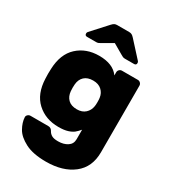

<svg xmlns="http://www.w3.org/2000/svg" viewBox="-229 -876 1091 1216"><g transform="rotate(30 317.0 -267.5)"><path d="M37 0ZM401 -70Q385 -51 370.5 -39Q356 -27 329.5 -18.5Q303 -10 262 -10Q167 -10 104.5 -67.5Q42 -125 38 -234L37 -270L38 -305Q42 -415 104.5 -472.5Q167 -530 262 -530Q363 -530 406 -470V-493Q406 -504 414 -512Q422 -520 433 -520H549Q560 -520 568 -512Q576 -504 576 -493V-6Q576 103 501 161.5Q426 220 303 220Q208 220 151 190.5Q94 161 71.5 121Q49 81 47 44Q46 33 54.5 25Q63 17 74 17H204Q225 17 235 37Q243 52 258.5 61Q274 70 305 70Q346 70 373.5 52Q401 34 401 0ZM307 -165Q345 -165 368 -186Q391 -207 396 -239Q398 -249 398 -271Q398 -292 396 -302Q392 -333 369 -354Q346 -375 307 -375Q266 -375 243 -353.5Q220 -332 217 -295Q216 -285 216 -271Q216 -256 217 -246Q220 -209 242.5 -187Q265 -165 307 -165ZM387 -736 489 -624Q494 -619 494 -611Q494 -595 478 -595H411Q402 -595 395 -598Q388 -601 380 -606L306 -649L232 -606Q224 -601 217 -598Q210 -595 201 -595H134Q118 -595 118 -611Q118 -619 123 -624L225 -736Q235 -747 243 -751Q251 -755 262 -755H350Q361 -755 369 -751Q377 -747 387 -736Z"/></g></svg>

Font: Hezaedrus
Style: Bold
Weight: 700
Designer: Hubert & Fischer
Foundry: Hubert & Fischer
Version: Version 1.10;September 3, 2019;FontCreator 11.5.0.2425 64-bi